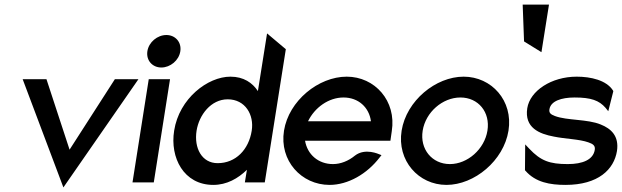

<svg xmlns="http://www.w3.org/2000/svg" viewBox="-20 -797 2718 839"><path d="M79 -451 257 22 585 -451H482L284 -143L183 -451Z M624 -573C618 -533 646 -502 685 -502C724 -502 762 -533 768 -573C774 -613 746 -644 707 -644C668 -644 630 -613 624 -573ZM559 0H652L723 -451H630Z M741 -226C722 -108 783 11 912 11C971 11 1020 -17 1059 -55L1050 0H1137L1229 -582L1147 -651L1107 -399C1083 -435 1045 -462 987 -462C888 -462 763 -367 741 -226ZM839 -226C850 -295 902 -363 975 -363C1052 -363 1091 -295 1080 -226C1067 -143 1010 -84 931 -84C862 -84 827 -150 839 -226Z M1221 -226C1200 -95 1297 11 1420 11C1501 11 1584 -37 1639 -109L1647 -119L1637 -123C1636 -123 1576 -152 1531 -117C1503 -94 1469 -80 1435 -80C1371 -80 1323 -122 1313 -182H1686L1692 -224C1713 -356 1618 -462 1495 -462C1372 -462 1242 -357 1221 -226ZM1326 -267C1355 -327 1416 -371 1481 -371C1546 -371 1593 -328 1601 -267Z M1735 -226C1714 -95 1809 11 1931 11C2053 11 2181 -95 2202 -226C2223 -357 2128 -462 2006 -462C1884 -462 1756 -357 1735 -226ZM1827 -226C1840 -307 1914 -371 1992 -371C2070 -371 2123 -307 2110 -226C2097 -145 2023 -80 1946 -80C1868 -80 1814 -145 1827 -226Z M2264 -777 2270 -616 2346 -569 2379 -777Z M2284 -324C2271 -239 2336 -212 2401 -200C2449 -190 2512 -189 2551 -175C2571 -168 2582 -161 2579 -142C2572 -99 2526 -80 2461 -80C2382 -80 2343 -94 2293 -147L2275 -166L2274 -53L2276 -51C2320 0 2384 11 2451 11C2595 11 2663 -57 2676 -137C2686 -203 2650 -235 2605 -253C2547 -277 2458 -270 2405 -290C2387 -297 2378 -303 2381 -320C2387 -355 2432 -371 2491 -371C2563 -371 2598 -358 2626 -326L2638 -311L2660 -398L2659 -401C2630 -447 2561 -462 2500 -462C2389 -462 2296 -400 2284 -324Z"/></svg>

Font: Charger Pro
Style: ExBdNarObl
Weight: 400
Designer: Jasper
Foundry: Cannot Into Space Fonts
Version: Version 1.09